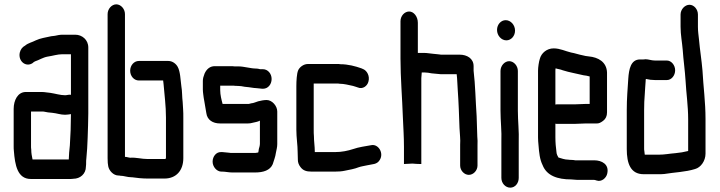

<svg xmlns="http://www.w3.org/2000/svg" viewBox="-20 -775 3319 885"><path d="M280 -336C258 -336 233 -344 212 -347L195 -349C188 -350 181 -351 173 -351H99C62 -351 43 -313 43 -273V-101C43 -94 43 -86 44 -79C49 -15 60 50 122 50H301C307 50 314 50 318 49C349 49 376 27 376 -7C377 -14 377 -21 377 -27C377 -32 377 -37 378 -44C381 -78 383 -102 384 -139C385 -175 387 -216 387 -252V-556C387 -592 358 -615 327 -615H267C255 -615 243 -612 233 -610L216 -608C190 -602 166 -599 145 -589C128 -580 110 -577 96 -565C83 -558 75 -548 71 -532C63 -492 100 -464 130 -484C133 -487 137 -490 141 -492C160 -498 177 -510 199 -514C221 -517 245 -525 267 -525H307V-338C297 -340 290 -336 280 -336ZM124 -86C123 -91 123 -96 123 -101V-261H174C177 -261 181 -261 185 -260L201 -257C207 -256 214 -256 221 -255C242 -253 259 -246 280 -246C291 -246 298 -248 307 -249C307 -202 305 -148 302 -105C300 -88 297 -55 297 -40H130C127 -55 124 -68 124 -86Z M620 -404H732L734 -387C738 -336 745 -288 745 -233V-49C745 -47 745 -47 744 -46C744 -45 744 -43 743 -42H661C632 -42 607 -50 581 -48C574 -48 565 -52 556 -52V-710C556 -734 537 -755 516 -755C495 -755 476 -734 476 -710V-46C476 -29 477 -17 479 -8C483 12 503 34 526 34C529 34 531 34 534 35C551 35 567 42 585 42H588C608 45 636 48 661 48H738C792 48 825 11 825 -46V-232C825 -246 825 -260 824 -272L822 -305C819 -327 820 -356 816 -377C812 -408 811 -446 799 -467C792 -480 776 -494 756 -494H620C598 -494 580 -474 580 -449C580 -424 598 -404 620 -404Z M1209 -314C1195 -314 1183 -311 1170 -308C1162 -306 1148 -299 1139 -299L1127 -296H1006C1001 -315 995 -337 995 -360V-380H1058C1064 -379 1070 -379 1076 -379C1087 -379 1098 -377 1108 -375L1127 -373C1138 -372 1149 -369 1159 -369C1168 -369 1180 -366 1188 -366H1193C1215 -366 1232 -386 1232 -411C1232 -436 1214 -456 1192 -456H1179C1172 -458 1166 -459 1161 -459C1134 -459 1106 -469 1078 -469H1061C1055 -470 1048 -470 1043 -470H970C949 -470 933 -458 923 -436C918 -423 915 -413 915 -402V-362C915 -355 916 -347 917 -339L919 -324C920 -318 921 -312 922 -307C924 -291 929 -270 931 -254C935 -222 961 -206 994 -206H1123C1131 -206 1137 -207 1144 -209C1155 -212 1168 -213 1178 -219V-113C1178 -104 1175 -95 1173 -88C1172 -83 1172 -76 1170 -72C1164 -71 1160 -70 1157 -70H1049C1045 -70 1040 -70 1036 -71C1027 -71 1014 -74 1005 -74H999C977 -75 960 -54 960 -30C960 -6 979 15 999 16H1004C1018 16 1035 20 1050 20H1156C1194 20 1225 10 1237 -18C1242 -35 1249 -50 1252 -72C1254 -83 1258 -96 1258 -111V-261C1258 -287 1234 -314 1209 -314Z M1353 -37C1353 -27 1357 -15 1365 -5C1377 11 1392 16 1416 16H1524C1540 16 1556 15 1569 12C1590 8 1616 3 1633 -4C1644 -8 1659 -10 1672 -13C1697 -19 1717 -16 1730 -37C1751 -69 1724 -112 1692 -106C1665 -101 1633 -97 1608 -88C1583 -80 1556 -74 1524 -74H1431V-77C1431 -100 1427 -124 1427 -147C1426 -155 1426 -167 1426 -179V-390H1532C1537 -390 1542 -390 1545 -389C1566 -389 1588 -383 1607 -379L1620 -375L1629 -372C1652 -362 1673 -379 1678 -398C1686 -425 1671 -449 1655 -456L1646 -460C1618 -470 1584 -479 1549 -479C1545 -480 1540 -480 1534 -480H1399C1379 -480 1360 -465 1354 -450C1348 -436 1346 -402 1346 -378V-177C1346 -140 1352 -107 1352 -74C1352 -63 1353 -49 1353 -37Z M1866 -722C1845 -722 1826 -702 1826 -677V-505C1826 -417 1834 -322 1837 -234C1839 -186 1842 -145 1842 -98V-19L1881 -21C1892 -20 1907 -19 1917 -19H1922V-415C1922 -422 1924 -433 1924 -441H1937C1947 -441 1959 -439 1969 -437L1990 -435C1998 -434 2005 -434 2011 -433H2085C2088 -410 2088 -384 2090 -359C2094 -304 2096 -243 2098 -185C2099 -158 2103 -134 2101 -108V-12C2101 11 2120 31 2141 31C2162 31 2181 11 2181 -12V-107C2182 -119 2181 -132 2180 -146C2179 -176 2178 -208 2177 -240C2172 -311 2171 -383 2163 -449V-470C2163 -506 2132 -523 2099 -523H2013C2009 -524 2003 -524 1997 -525L1977 -527C1963 -528 1949 -531 1937 -531H1906V-670C1906 -699 1887 -722 1866 -722Z M2287 -448V-265C2287 -217 2293 -170 2291 -123V45C2291 70 2310 90 2332 90C2354 90 2371 70 2371 45V-121C2373 -168 2367 -217 2367 -265V-448C2367 -472 2348 -493 2327 -493C2306 -493 2287 -472 2287 -448ZM2271 -637C2271 -611 2291 -589 2314 -589C2336 -589 2354 -609 2354 -634C2354 -660 2334 -682 2311 -682C2289 -682 2271 -662 2271 -637Z M2628 -294H2548C2545 -294 2543 -294 2540 -293V-449C2540 -451 2540 -455 2541 -460C2553 -456 2562 -456 2574 -451C2605 -441 2638 -436 2670 -428L2684 -426C2687 -425 2692 -424 2696 -423H2698V-296H2681C2670 -296 2641 -294 2628 -294ZM2681 -206H2729C2739 -205 2748 -209 2760 -218C2772 -227 2778 -240 2778 -257V-441C2776 -490 2737 -511 2694 -515L2679 -517C2675 -518 2670 -519 2666 -520C2649 -523 2630 -530 2612 -533C2586 -539 2562 -552 2532 -552C2501 -552 2475 -531 2468 -503C2464 -491 2460 -465 2460 -449V-142C2460 -129 2461 -118 2462 -108C2465 -70 2468 -40 2481 -14C2500 35 2550 52 2612 52C2621 52 2630 54 2639 54H2718C2722 54 2726 56 2730 57C2753 65 2775 45 2779 25C2789 -18 2753 -36 2720 -36H2632C2626 -37 2620 -38 2613 -38C2610 -38 2605 -38 2600 -39C2583 -39 2568 -45 2554 -49C2551 -54 2545 -65 2545 -74C2542 -96 2540 -118 2540 -143V-205C2543 -204 2545 -204 2548 -204H2628C2641 -204 2669 -206 2681 -206Z M3054 -496H2999C2982 -496 2970 -502 2954 -502C2951 -501 2948 -501 2944 -501H2930C2887 -501 2879 -455 2876 -413C2873 -364 2869 -322 2869 -268V-88C2869 -22 2886 28 2947 28H3015C3023 28 3033 28 3042 27C3090 19 3140 18 3184 4C3210 -3 3232 -33 3232 -67V-226C3232 -305 3222 -375 3218 -450C3214 -498 3206 -546 3202 -592C3200 -613 3197 -629 3197 -651V-708C3197 -732 3179 -753 3158 -753C3137 -753 3117 -732 3117 -708V-652C3117 -614 3124 -581 3127 -544C3130 -498 3137 -452 3140 -403C3143 -346 3152 -287 3152 -225V-79C3132 -74 3115 -71 3093 -69C3066 -67 3044 -62 3016 -62H2952C2952 -68 2950 -72 2950 -79C2949 -83 2949 -86 2949 -91V-267C2949 -296 2950 -317 2952 -341L2954 -373C2955 -383 2955 -393 2956 -401C2956 -404 2956 -407 2957 -411H2958C2969 -408 2985 -406 2999 -406H3054C3075 -406 3092 -427 3092 -451C3092 -475 3074 -496 3054 -496Z"/></svg>

Font: Electronic
Style: Circ
Weight: 900
Version: Version 1.011